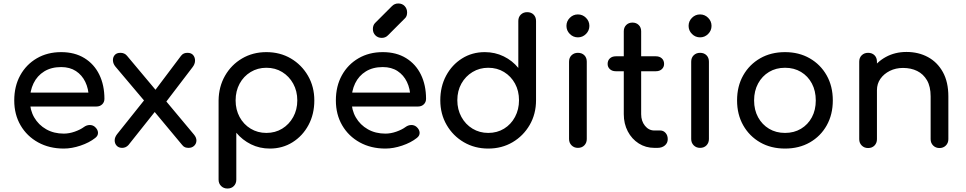

<svg xmlns="http://www.w3.org/2000/svg" viewBox="-20 -851 5557 1105"><path d="M347 4Q264 4 199.5 -31.5Q135 -67 98.5 -129.5Q62 -192 62 -273Q62 -355 96.5 -417.5Q131 -480 192 -515.5Q253 -551 332 -551Q410 -551 466 -516.5Q522 -482 551.5 -421.5Q581 -361 581 -282Q581 -263 568 -250.5Q555 -238 535 -238H132V-318H532L491 -290Q490 -340 471 -379.5Q452 -419 417 -442Q382 -465 332 -465Q275 -465 234.5 -440Q194 -415 173 -371.5Q152 -328 152 -273Q152 -218 177 -175Q202 -132 246 -107Q290 -82 347 -82Q378 -82 410.5 -93.5Q443 -105 463 -120Q478 -131 495.5 -131.5Q513 -132 526 -121Q543 -106 544 -88Q545 -70 528 -57Q494 -30 443.5 -13Q393 4 347 4Z M1065 0Q1055 0 1046 -3Q1037 -6 1029 -16L854 -226L818 -262L644 -468Q631 -484 630 -502.5Q629 -521 640 -534Q651 -547 673 -547Q697 -547 711 -530L882 -326L908 -302L1096 -77Q1111 -59 1110.5 -41.5Q1110 -24 1097.5 -12Q1085 0 1065 0ZM683 0Q663 0 651.5 -12.5Q640 -25 640 -43Q640 -61 654 -79L824 -292L878 -216L719 -16Q704 0 683 0ZM930 -257 861 -316 1022 -530Q1030 -540 1039 -543.5Q1048 -547 1059 -547Q1081 -547 1092 -533.5Q1103 -520 1102.5 -501Q1102 -482 1088 -464Z M1289 234Q1267 234 1252.5 219.5Q1238 205 1238 183V-273Q1239 -352 1275 -415Q1311 -478 1373 -514.5Q1435 -551 1513 -551Q1592 -551 1654 -514.5Q1716 -478 1752.5 -415Q1789 -352 1789 -273Q1789 -194 1755.5 -131.5Q1722 -69 1664 -32.5Q1606 4 1533 4Q1474 4 1424.5 -20.5Q1375 -45 1340 -87V183Q1340 205 1326 219.5Q1312 234 1289 234ZM1513 -86Q1564 -86 1604 -110.5Q1644 -135 1667.5 -177.5Q1691 -220 1691 -273Q1691 -327 1667.5 -369.5Q1644 -412 1604 -436.5Q1564 -461 1513 -461Q1463 -461 1422.5 -436.5Q1382 -412 1359 -369.5Q1336 -327 1336 -273Q1336 -220 1359 -177.5Q1382 -135 1422.5 -110.5Q1463 -86 1513 -86Z M2198 4Q2115 4 2050.5 -31.5Q1986 -67 1949.5 -129.5Q1913 -192 1913 -273Q1913 -355 1947.5 -417.5Q1982 -480 2043 -515.5Q2104 -551 2183 -551Q2261 -551 2317 -516.5Q2373 -482 2402.5 -421.5Q2432 -361 2432 -282Q2432 -263 2419 -250.5Q2406 -238 2386 -238H1983V-318H2383L2342 -290Q2341 -340 2322 -379.5Q2303 -419 2268 -442Q2233 -465 2183 -465Q2126 -465 2085.5 -440Q2045 -415 2024 -371.5Q2003 -328 2003 -273Q2003 -218 2028 -175Q2053 -132 2097 -107Q2141 -82 2198 -82Q2229 -82 2261.5 -93.5Q2294 -105 2314 -120Q2329 -131 2346.5 -131.5Q2364 -132 2377 -121Q2394 -106 2395 -88Q2396 -70 2379 -57Q2345 -30 2294.5 -13Q2244 4 2198 4ZM2177 -633Q2155 -633 2140.5 -647.5Q2126 -662 2126 -684Q2126 -705 2138 -718L2236 -816Q2251 -831 2272 -831Q2295 -831 2309 -816Q2323 -801 2323 -779Q2323 -769 2320 -760Q2317 -751 2309 -744L2212 -647Q2198 -633 2177 -633Z M2790 4Q2712 4 2649.5 -32.5Q2587 -69 2550.5 -132Q2514 -195 2514 -274Q2514 -353 2547.5 -415.5Q2581 -478 2639 -514.5Q2697 -551 2770 -551Q2829 -551 2879 -526.5Q2929 -502 2963 -460V-730Q2963 -753 2977.5 -767Q2992 -781 3014 -781Q3037 -781 3051 -767Q3065 -753 3065 -730V-274Q3065 -195 3028.5 -132Q2992 -69 2930 -32.5Q2868 4 2790 4ZM2790 -86Q2841 -86 2881 -110.5Q2921 -135 2944 -178Q2967 -221 2967 -274Q2967 -328 2944 -370Q2921 -412 2881 -436.5Q2841 -461 2790 -461Q2740 -461 2699.5 -436.5Q2659 -412 2635.5 -370Q2612 -328 2612 -274Q2612 -221 2635.5 -178Q2659 -135 2699.5 -110.5Q2740 -86 2790 -86Z M3306 0Q3284 0 3269.5 -14.5Q3255 -29 3255 -51V-496Q3255 -519 3269.5 -533Q3284 -547 3306 -547Q3329 -547 3343 -533Q3357 -519 3357 -496V-51Q3357 -29 3343 -14.5Q3329 0 3306 0ZM3306 -636Q3279 -636 3259.5 -655.5Q3240 -675 3240 -702Q3240 -729 3259.5 -748.5Q3279 -768 3306 -768Q3333 -768 3352.5 -748.5Q3372 -729 3372 -702Q3372 -675 3352.5 -655.5Q3333 -636 3306 -636Z M3746 0Q3696 0 3656 -25.5Q3616 -51 3593 -95Q3570 -139 3570 -194V-671Q3570 -693 3584 -707Q3598 -721 3620 -721Q3642 -721 3656 -707Q3670 -693 3670 -671V-194Q3670 -154 3692 -127Q3714 -100 3746 -100H3780Q3798 -100 3810.5 -86Q3823 -72 3823 -50Q3823 -28 3806.5 -14Q3790 0 3764 0ZM3524 -441Q3503 -441 3490 -453Q3477 -465 3477 -483Q3477 -503 3490 -515Q3503 -527 3524 -527H3755Q3776 -527 3789 -515Q3802 -503 3802 -483Q3802 -465 3789 -453Q3776 -441 3755 -441Z M4009 0Q3987 0 3972.5 -14.5Q3958 -29 3958 -51V-496Q3958 -519 3972.5 -533Q3987 -547 4009 -547Q4032 -547 4046 -533Q4060 -519 4060 -496V-51Q4060 -29 4046 -14.5Q4032 0 4009 0ZM4009 -636Q3982 -636 3962.5 -655.5Q3943 -675 3943 -702Q3943 -729 3962.5 -748.5Q3982 -768 4009 -768Q4036 -768 4055.5 -748.5Q4075 -729 4075 -702Q4075 -675 4055.5 -655.5Q4036 -636 4009 -636Z M4498 4Q4417 4 4355 -31.5Q4293 -67 4257.5 -129.5Q4222 -192 4222 -273Q4222 -355 4257.5 -417.5Q4293 -480 4355 -515.5Q4417 -551 4498 -551Q4578 -551 4640 -515.5Q4702 -480 4737.5 -417.5Q4773 -355 4773 -273Q4773 -192 4738 -129.5Q4703 -67 4641 -31.5Q4579 4 4498 4ZM4498 -86Q4550 -86 4590 -110Q4630 -134 4652.5 -176Q4675 -218 4675 -273Q4675 -328 4652.5 -370.5Q4630 -413 4590 -437Q4550 -461 4498 -461Q4446 -461 4406 -437Q4366 -413 4343 -370.5Q4320 -328 4320 -273Q4320 -218 4343 -176Q4366 -134 4406 -110Q4446 -86 4498 -86Z M5387 1Q5365 1 5350.5 -13.5Q5336 -28 5336 -50V-296Q5336 -353 5315 -389Q5294 -425 5258.5 -442.5Q5223 -460 5177 -460Q5135 -460 5101 -443Q5067 -426 5047 -397.5Q5027 -369 5027 -332H4964Q4964 -395 4994.5 -444.5Q5025 -494 5078 -523Q5131 -552 5197 -552Q5266 -552 5320.5 -522.5Q5375 -493 5406.5 -436Q5438 -379 5438 -296V-50Q5438 -28 5423.5 -13.5Q5409 1 5387 1ZM4976 1Q4954 1 4939.5 -13.5Q4925 -28 4925 -50V-496Q4925 -519 4939.5 -533Q4954 -547 4976 -547Q4999 -547 5013 -533Q5027 -519 5027 -496V-50Q5027 -28 5013 -13.5Q4999 1 4976 1Z"/></svg>

Font: Comfortaa
Style: Bold
Weight: 700
Designer: Johan Aakerlund
Foundry: Johan Aakerlund
Version: Version 3.104; ttfautohint (v1.8.1.43-b0c9)